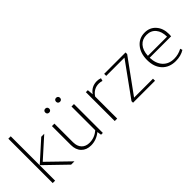

<svg xmlns="http://www.w3.org/2000/svg" viewBox="54 -1495 2261 2261"><g transform="rotate(-45 1184.5 -364.5)"><path d="M99 0V-739H139V0ZM406 0 140 -257 389 -481H439L193 -260L461 0Z M861 -625Q852 -616 837 -616Q822 -616 813 -625Q804 -634 804 -649Q804 -664 813 -673Q822 -682 837 -682Q852 -682 861 -673Q870 -664 870 -649Q870 -634 861 -625ZM681 -625Q672 -616 657 -616Q642 -616 633 -625Q624 -634 624 -649Q624 -664 633 -673Q642 -682 657 -682Q672 -682 681 -673Q690 -664 690 -649Q690 -634 681 -625ZM733 7Q657 7 612 -39.5Q567 -86 567 -166V-481H608V-171Q608 -104 644 -66Q680 -28 743 -28Q827 -28 893 -86V-481H934V0H904L896 -53Q822 7 733 7Z M1132 0V-481H1165L1171 -406Q1223 -482 1316 -482Q1347 -482 1374 -471L1364 -436Q1340 -445 1311 -445Q1225 -445 1173 -368V0Z M1437 0V-26L1741 -447H1437V-481H1793V-454L1488 -34H1803V0Z M2141 10Q2034 10 1971.5 -57Q1909 -124 1909 -239Q1909 -350 1966.5 -419Q2024 -488 2118 -488Q2203 -488 2256 -428Q2309 -368 2309 -272Q2309 -245 2307 -236H1950Q1953 -137 2005.5 -80Q2058 -23 2147 -23Q2216 -23 2279 -57L2288 -29Q2226 10 2141 10ZM2114 -453Q2042 -453 1998.5 -404Q1955 -355 1951 -267H2270Q2270 -353 2228.5 -403Q2187 -453 2114 -453Z"/></g></svg>

Font: Cantarell Light
Style: Regular
Weight: 300
Designer: Dave Crossland, Nikolaus Waxweiler, Florian Fecher, Jacques Le Bailly, Eben Sorkin, Alexei Vanyashin, Alexios Zavras, Em
Version: Version 0.303